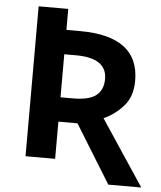

<svg xmlns="http://www.w3.org/2000/svg" viewBox="-56 -763 766 911"><g transform="rotate(5 327.0 -307.0)"><path d="M494 100H651L444 -212Q496 -235 537 -280.5Q578 -326 578 -402Q578 -614 297 -614H232V-714H91V0H232V-177H323ZM232 -293V-498H287Q435 -498 435 -398Q435 -346 401.5 -319.5Q368 -293 291 -293Z"/></g></svg>

Font: Noto Sans UI
Style: Bold
Weight: 700
Designer: Monotype Design Team
Foundry: Monotype Imaging Inc.
Version: Version 1.901